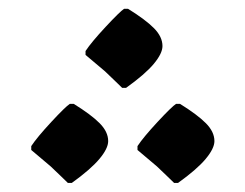

<svg xmlns="http://www.w3.org/2000/svg" viewBox="-20 -434 554 435"><path d="M50.8 -103Q64 -123 96.2 -157.7Q128.4 -192.4 138.2 -198.7H147Q186.5 -174.3 205.8 -154.8Q225.1 -135.3 225.1 -114.3Q225.1 -97.7 205.3 -74Q185.5 -50.3 142.6 -19.5H133.8L116.7 -36.1L94.7 -57.1L50.8 -94.2ZM291.5 -103Q304.7 -123 336.9 -157.7Q369.1 -192.4 378.9 -198.7H387.7Q427.2 -174.3 446.5 -154.8Q465.8 -135.3 465.8 -114.3Q465.8 -97.7 446 -74Q426.3 -50.3 383.3 -19.5H374.5L357.4 -36.1L335.4 -57.1L291.5 -94.2ZM173.8 -318.4Q187 -338.4 219.2 -373Q251.5 -407.7 261.2 -414.1H270Q309.6 -389.6 328.9 -370.1Q348.1 -350.6 348.1 -329.6Q348.1 -313 328.4 -289.3Q308.6 -265.6 265.6 -234.9H256.8L239.7 -251.5L217.8 -272.5L173.8 -309.6Z"/></svg>

Font: Noto Nastaliq Urdu
Style: Regular
Weight: 400
Designer: Monotype Design Team
Foundry: Monotype Imaging Inc.
Version: Version 1.02 uh